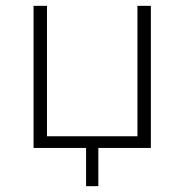

<svg xmlns="http://www.w3.org/2000/svg" viewBox="-20 -507 632 658"><path d="M275 131V0H95V-487H141V-40H451V-487H497V0H317V131Z"/></svg>

Font: Nunito Sans 10pt ExtraLight
Style: Regular
Weight: 250
Designer: Vernon Adams
Foundry: Vernon Adams
Version: Version 3.101;gftools[0.9.27]